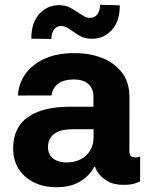

<svg xmlns="http://www.w3.org/2000/svg" viewBox="-20 -776 620 806"><path d="M216.3 9.9Q164.4 9.9 123.4 -9.9Q82.4 -29.8 58.8 -66.2Q35.2 -102.6 35.2 -152.7Q35.2 -241.8 98 -285Q160.9 -328.1 271 -327.8H372.2V-371.4Q372.2 -404.1 350.7 -423.3Q329.2 -442.5 290.5 -442.5Q246.8 -442.5 223 -423.7Q199.2 -404.8 196.7 -375.4L55.4 -375Q57.9 -425.1 86.6 -465.4Q115.4 -505.7 167.6 -529.5Q219.8 -553.3 291.9 -552.9Q356.5 -553.3 409.1 -532.5Q461.6 -511.7 492.5 -470.7Q523.4 -429.7 523.4 -368.3L523.1 -142.8Q523.1 -120.4 538 -116.3Q552.9 -112.2 565.3 -118.3H568.2V-14.2Q566.8 -14.2 549.4 -7.1Q532 0 498.2 0Q456.7 0 430.6 -16Q404.5 -32 392.2 -50.2Q380 -68.5 380 -75.3V-76H375.7Q356.2 -38.4 316.4 -14.2Q276.6 9.9 216.3 9.9ZM259.2 -94.1Q309.7 -94.1 341.3 -123.2Q372.9 -152.3 372.9 -201.7V-233.7H287.6Q230.1 -233.3 205.8 -212.9Q181.5 -192.5 181.5 -158.7Q181.5 -127.5 202.9 -110.8Q224.4 -94.1 259.2 -94.1ZM195.7 -612.6 111.5 -613.6Q111.5 -681.5 145.1 -717.7Q178.6 -753.9 226.9 -754.3Q254.6 -754.3 273.8 -744.1Q293 -734 308.9 -723Q321.4 -714.1 332.9 -707.6Q344.5 -701 358 -701Q378.6 -701.3 389.2 -716.4Q399.9 -731.5 400.2 -756L483 -753.6Q482.6 -686.1 449.2 -649.9Q415.8 -613.6 367.5 -613.3Q337.7 -613.3 318.9 -623.4Q300.1 -633.5 285.2 -644.5Q273.4 -653.4 262.1 -660Q250.7 -666.5 236.5 -666.5Q218 -666.5 206.9 -652Q195.7 -637.4 195.7 -612.6Z"/></svg>

Font: Inter Zeller
Style: Bold
Weight: 700
Designer: Rasmus Andersson; Joe Bland
Foundry: zeller
Version: Version 3.015;git-dec3a8cb1